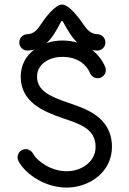

<svg xmlns="http://www.w3.org/2000/svg" viewBox="-20 -828 577 860"><path d="M63 -106C95.7 -45.9 183.6 12.2 278.3 12.2C380.9 12.2 481.4 -58.1 481.4 -169.9C481.4 -306.6 358.9 -342.8 282.7 -368.7C205.6 -395.5 146 -420.9 146 -484.9C146 -541.5 200.7 -573.2 259.3 -573.2C326.7 -573.2 366.7 -540 383.8 -500C389.2 -487.3 402.3 -477.5 417.5 -477.5C437.5 -477.5 454.1 -494.1 454.1 -514.2C454.1 -519 453.1 -523.9 451.2 -528.3C439 -557.1 419.4 -583.5 393.1 -604C400.4 -602.5 406.2 -602.1 414.1 -601.6C433.6 -600.6 452.1 -615.7 452.1 -638.2C452.1 -657.7 437 -673.8 417 -674.8C388.7 -675.8 372.1 -691.9 356 -715.3C335.4 -745.6 290.5 -807.6 257.8 -807.6C226.1 -807.6 179.7 -745.1 159.2 -713.4C143.6 -689.9 128.4 -675.8 101.6 -674.8C81.5 -673.8 66.4 -657.7 66.4 -638.2C66.4 -615.7 85 -600.6 104.5 -601.6C114.7 -602.1 124.5 -603.5 132.8 -605.5C97.7 -578.6 72.8 -538.1 72.8 -484.9C72.8 -369.1 176.8 -328.1 259.3 -299.3C337.4 -272.5 408.2 -252 408.2 -169.9C408.2 -103.5 345.2 -61 278.3 -61C211.9 -61 148.4 -102.5 127.4 -141.1C121.6 -151.9 108.9 -160.2 95.2 -160.2C75.2 -160.2 58.6 -143.6 58.6 -123.5C58.6 -117.2 60.1 -111.3 63 -106ZM188 -634.8C201.2 -646.5 211.9 -660.2 220.7 -673.3C247.1 -713.9 252 -734.4 257.8 -734.4C262.7 -734.4 269 -713.4 295.4 -674.3C303.7 -662.1 314 -648.9 326.7 -637.2C306.6 -643.1 284.2 -646.5 259.3 -646.5C235.4 -646.5 210.9 -642.6 188 -634.8Z"/></svg>

Font: Velvelyne
Style: Regular
Weight: 400
Designer: Manon Van der Borght et Mariel Nils
Foundry: Velvetyne
Version: Version 1.070;Glyphs 3.3.1 (3343)